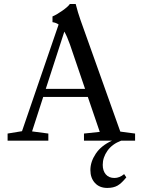

<svg xmlns="http://www.w3.org/2000/svg" viewBox="-20 -696 713 950"><path d="M17.6 0V-35.2L88.9 -46.9L270 -574.7Q258.3 -583.5 239.7 -586.4V-614.7Q259.3 -622.6 288.1 -642.8Q316.9 -663.1 325.7 -676.3H354.5Q365.7 -632.3 378.4 -596.7L575.2 -44.9L648.4 -35.2V0H579.6Q535.2 16.6 511.7 49.8Q488.3 83 488.3 119.6Q488.3 148.9 503.4 166.7Q518.6 184.6 546.4 184.6Q571.3 184.6 594.2 165.5L605 181.6Q582 210.4 561.8 222.2Q541.5 233.9 510.7 233.9Q472.2 233.9 449.7 209.2Q427.2 184.6 427.2 145.5Q427.2 104.5 453.9 64.5Q480.5 24.4 534.2 0H395.5V-35.2L473.6 -43.5L414.6 -216.3H193.8L138.7 -45.9L219.2 -35.2V0ZM326.2 -475.6Q312 -516.1 298.3 -539.6L206.5 -256.3H400.9Z"/></svg>

Font: Elstob 8pt
Style: Regular
Weight: 400
Designer: Peter S. Baker
Version: Version 1.015